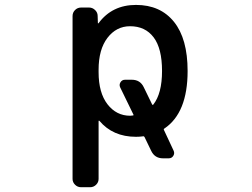

<svg xmlns="http://www.w3.org/2000/svg" viewBox="-20 -576 1040 792"><path d="M527.3 -99.6Q532.2 -99.6 530.3 -103.5L475.6 -215.8Q470.7 -226.6 477.1 -236.8Q483.4 -247.1 496.1 -247.1H523.4Q558.6 -247.1 573.2 -215.8L607.4 -145.5Q609.4 -141.6 612.3 -144.5Q648.4 -190.4 648.4 -283.2Q648.4 -376 613.8 -421.9Q579.1 -467.8 516.6 -467.8Q460 -467.8 423.3 -419.9Q386.7 -372.1 386.7 -288.1V-278.3Q386.7 -193.4 423.3 -146Q460 -98.6 516.6 -98.6Q522.5 -98.6 527.3 -99.6ZM696.3 45.9Q701.2 56.6 694.8 66.9Q688.5 77.1 675.8 77.1H652.3Q618.2 77.1 603.5 45.9L576.2 -10.7Q574.2 -14.6 570.3 -13.7Q556.6 -11.7 541 -11.7Q445.3 -11.7 389.6 -78.1Q388.7 -78.1 387.7 -78.1Q386.7 -78.1 386.7 -76.2V162.1Q386.7 175.8 376.5 186Q366.2 196.3 351.6 196.3H314.5Q299.8 196.3 289.6 186Q279.3 175.8 279.3 162.1V-509.8Q279.3 -524.4 289.6 -534.7Q299.8 -544.9 314.5 -544.9H347.7Q361.3 -544.9 372.1 -534.7Q382.8 -524.4 382.8 -510.7L383.8 -480.5Q383.8 -479.5 384.8 -479.5Q385.7 -479.5 386.7 -480.5Q442.4 -555.7 541 -555.7Q641.6 -555.7 697.8 -485.8Q753.9 -416 753.9 -283.2Q753.9 -110.4 658.2 -45.9Q654.3 -43.9 656.2 -40Z"/></svg>

Font: Gen Jyuu Gothic L Monospace Medium
Style: Regular
Weight: 500
Designer: [Source Han Sans]
Ryoko NISHIZUKA  (kana & ideographs); Paul D. Hunt (Latin, Greek & Cyrillic); Wenlong ZHANG  (bopomofo
Version: Version 1.002.20150607